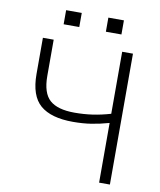

<svg xmlns="http://www.w3.org/2000/svg" viewBox="-94 -952 855 1027"><g transform="rotate(10 333.0 -439.0)"><path d="M573.7 -710.9V0H515.1V-324.2Q464.8 -310.1 419.4 -303Q374 -295.9 320.3 -295.9Q201.2 -295.9 142.8 -345.9Q84.5 -396 84.5 -514.2V-710.9H143.1V-514.2Q143.1 -421.4 185.5 -383.5Q228 -345.7 320.3 -345.7Q371.1 -345.7 418.2 -352.5Q465.3 -359.4 515.1 -374V-710.9ZM495.1 -801.3H410.6V-877.9H495.1ZM266.1 -801.3H181.2V-877.9H266.1Z"/></g></svg>

Font: Roboto Web
Style: Light
Weight: 300
Designer: Google
Version: Version 1.200310; 2013